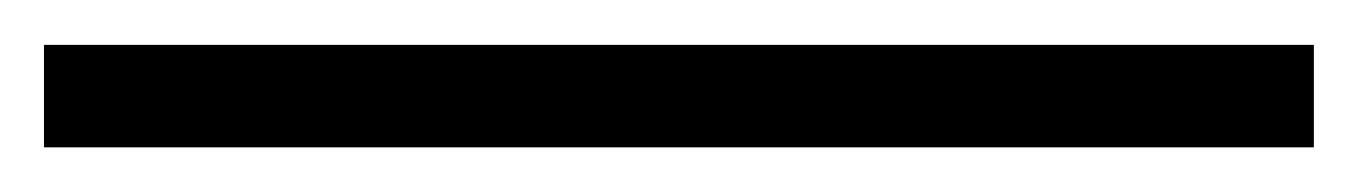

<svg xmlns="http://www.w3.org/2000/svg" viewBox="-28 -775 609 86"><path d="M560.5 -754.9V-709H-8.3V-754.9Z"/></svg>

Font: Arimo
Style: Bold
Weight: 700
Designer: Steve Matteson
Foundry: Monotype Imaging Inc.
Version: Version 1.33